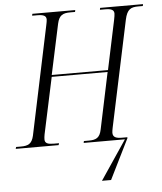

<svg xmlns="http://www.w3.org/2000/svg" viewBox="-81 -767 869 1030"><g transform="rotate(-5 354.0 -251.5)"><path d="M426 211H475L582 -5V-10H554C522 -10 504 -16 504 -41C504 -48 506 -57 508 -68L629 -639C641 -695 662 -704 702 -704H726L728 -714H497L495 -704H523C556 -704 571 -697 571 -677C571 -669 569 -659 566 -643L510 -378H207L265 -649C275 -695 296 -704 336 -704H361L363 -714H132L130 -704H157C191 -704 206 -697 206 -677C206 -671 204 -659 201 -646L78 -62C68 -19 48 -10 8 -10H-17L-20 0H211L214 -10H187C154 -10 138 -16 138 -37C138 -44 139 -54 141 -64L206 -368H507L443 -64C434 -19 413 -10 374 -10H348L346 0H568Z"/></g></svg>

Font: Noto Serif Display Condensed Light
Style: Italic
Weight: 300
Width: 3
Italic angle: -12°
Designer: Monotype Design Team
Foundry: Monotype Imaging Inc.
Version: Version 2.009